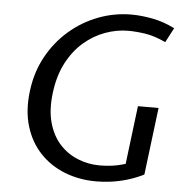

<svg xmlns="http://www.w3.org/2000/svg" viewBox="-53 -790 799 853"><g transform="rotate(5 346.5 -364.0)"><path d="M408 12Q331 12 266.2 -13.5Q201.5 -39 155.8 -87.5Q110 -136 89 -205.5Q68 -275 79 -363Q89.5 -447.5 127.5 -516.8Q165.5 -586 223.2 -636Q281 -686 352 -713Q423 -740 500 -740Q543 -740 593.2 -730.5Q643.5 -721 693 -696L659 -631Q609 -654.5 567.2 -660.8Q525.5 -667 491 -667Q439.5 -667 388.2 -648.2Q337 -629.5 293.5 -591.8Q250 -554 220.2 -497Q190.5 -440 181 -363Q171.5 -286.5 187.5 -229.5Q203.5 -172.5 237.8 -135Q272 -97.5 318.8 -78.8Q365.5 -60 417 -60Q439 -60 467.8 -63.2Q496.5 -66.5 531 -77L563 -337H655L618 -37Q579.5 -18 542 -7.2Q504.5 3.5 470.5 7.8Q436.5 12 408 12Z"/></g></svg>

Font: Expletus Sans
Style: Italic
Weight: 400
Italic angle: -7°
Designer: Jasper de Waard
Foundry: Designtown
Version: Version 7.500